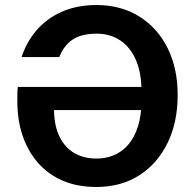

<svg xmlns="http://www.w3.org/2000/svg" viewBox="-20 -732 775 764"><path d="M364 12Q287 12 228.5 -13.5Q170 -39 130 -85.5Q90 -132 69.5 -193.5Q49 -255 49 -328Q49 -341 49 -355.5Q49 -370 51 -386H582V-294H195Q196 -229 218 -186Q240 -143 277.5 -122Q315 -101 364 -101Q401 -101 433.5 -114.5Q466 -128 490.5 -156.5Q515 -185 529 -229Q543 -273 543 -334V-369Q543 -443 520.5 -494Q498 -545 458 -571.5Q418 -598 365 -598Q304 -598 269 -574.5Q234 -551 216 -505H66Q85 -564 125 -611Q165 -658 225.5 -685Q286 -712 364 -712Q461 -712 534 -666.5Q607 -621 647 -540.5Q687 -460 687 -354Q687 -245 646.5 -162.5Q606 -80 533.5 -34Q461 12 364 12Z"/></svg>

Font: DM Sans 9pt SemiBold
Style: Regular
Weight: 600
Version: Version 4.004;gftools[0.9.30]